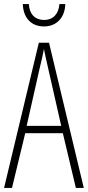

<svg xmlns="http://www.w3.org/2000/svg" viewBox="-20 -924 432 944"><path d="M301 -904H272C269 -857 242 -826 197 -826C151 -826 124 -856 122 -904H92C95 -831 138 -794 196 -794C258 -794 299 -837 301 -904ZM353 0H392L221 -714H171L0 0H39L104 -269H289ZM215 -596 281 -305H111L177 -597C185 -631 191 -654 196 -683C202 -654 207 -630 215 -596Z"/></svg>

Font: Noto Sans Telugu ExtraCondensed ExtraLight
Style: Regular
Weight: 200
Width: 2
Designer: Jelle Bosma - Monotype Design Team
Foundry: Monotype Imaging Inc.
Version: Version 2.005